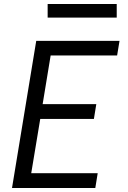

<svg xmlns="http://www.w3.org/2000/svg" viewBox="-20 -939 640 959"><path d="M40 0 161 -735H577L565 -662H233L193 -419H461L449 -345H181L136 -74H468L456 0ZM218 -851V-919H563V-851Z"/></svg>

Font: Iosevka Aile Oblique
Style: Regular
Weight: 400
Italic angle: -9°
Designer: Belleve Invis
Foundry: Belleve Invis
Version: Version 31.1.0; ttfautohint (v1.8.4)